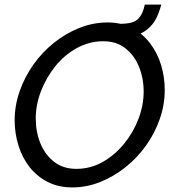

<svg xmlns="http://www.w3.org/2000/svg" viewBox="-20 -813 761 838"><path d="M295 5Q235 5 188 -19Q141 -43 109 -84Q77 -125 60.5 -178Q44 -231 44 -288Q44 -353 66 -415.5Q88 -478 126.5 -532Q165 -586 216.5 -627Q268 -668 327.5 -691.5Q387 -715 450 -715Q510 -715 556.5 -690.5Q603 -666 635 -624Q667 -582 683 -529.5Q699 -477 699 -420Q699 -356 677.5 -294Q656 -232 617.5 -178Q579 -124 527.5 -83Q476 -42 417 -18.5Q358 5 295 5ZM313 -76Q375 -76 428 -106Q481 -136 521.5 -185.5Q562 -235 584.5 -294.5Q607 -354 607 -413Q607 -472 586.5 -522Q566 -572 527 -602.5Q488 -633 431 -633Q370 -633 316 -603.5Q262 -574 222 -524.5Q182 -475 159 -415.5Q136 -356 136 -296Q136 -237 156.5 -187Q177 -137 216.5 -106.5Q256 -76 313 -76ZM485 -645 499 -709Q534 -709 553.5 -714.5Q573 -720 584 -732Q596 -745 602 -759.5Q608 -774 612 -793H684Q679 -775 672.5 -757Q666 -739 656 -722.5Q646 -706 630 -691Q614 -676 591.5 -665.5Q569 -655 542 -650Q515 -645 485 -645Z"/></svg>

Font: Raleway Thin Medium
Style: Italic
Weight: 500
Italic angle: -12°
Version: Version 4.026